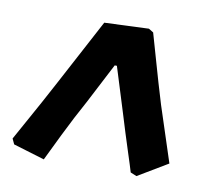

<svg xmlns="http://www.w3.org/2000/svg" viewBox="-54 -543 572 520"><g transform="rotate(10 231.5 -283.5)"><path d="M384 -286 434 -133 352 -84 335 -91Q331 -105 317 -148Q303 -191 286 -247L248 -369H242L185 -259Q159 -212 132 -157Q105 -102 97 -85L11 -111L4 -126Q12 -141 37.5 -186.5Q63 -232 95 -292L194 -478L316 -483L329 -475Q335 -455 350.5 -400Q366 -345 384 -286Z"/></g></svg>

Font: Alegreya ExtraBold
Style: Italic
Weight: 800
Italic angle: -7°
Designer: Juan Pablo del Peral
Foundry: Huerta Tipografica
Version: Version 2.007; ttfautohint (v1.6)